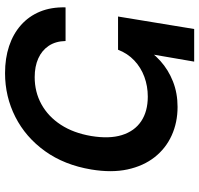

<svg xmlns="http://www.w3.org/2000/svg" viewBox="-34 -744 779 750"><g transform="rotate(-90 355.0 -369.5)"><path d="M312 -64.9Q251 -64.9 200.4 -87.9Q149.9 -110.8 115.5 -154.5Q81.1 -198.2 67.6 -260.5Q54.2 -322.8 67.4 -401.9Q85 -507.3 139.2 -582.8Q193.4 -658.2 272.7 -698.5Q352.1 -738.8 443.8 -738.8Q502 -738.8 549.6 -722.9Q597.2 -707 631.6 -676.5Q666 -646 684.1 -602.3Q702.1 -558.6 700.7 -502.4H569.3Q568.4 -541.5 550.3 -568.4Q532.2 -595.2 501 -609.1Q469.7 -623 428.2 -623Q370.1 -623 322.3 -596.7Q274.4 -570.3 242.2 -521Q210 -471.7 198.2 -402.3Q186.5 -331.5 201.9 -282.2Q217.3 -232.9 255.9 -207Q294.4 -181.2 352.1 -181.2Q393.1 -181.2 429.4 -194.6Q465.8 -208 493.4 -234.1Q521 -260.3 535.2 -297.4H588.4Q576.2 -248.5 551.5 -206.3Q526.9 -164.1 491.7 -132.3Q456.5 -100.6 411.1 -82.8Q365.7 -64.9 312 -64.9ZM488.8 0 540 -297.4H665L616.2 0Z"/></g></svg>

Font: Inter 20pt SemiBold
Style: Italic
Weight: 600
Italic angle: -9.3988°
Version: Version 4.001;git-66647c0bb